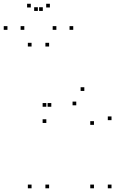

<svg xmlns="http://www.w3.org/2000/svg" viewBox="-66 -1006 706 1036"><path d="M199 -755V-775H179V-755ZM104.3 -755V-775H84.3V-755ZM104.3 10V-10H84.3V10ZM199 10V-10H179V10ZM535.7 -357.7V-377.7H515.7V-357.7ZM389 -515.3V-535.3H369V-515.3ZM210.8 -430V-450H190.8V-430ZM184 -430V-450H164V-430ZM184 -342.5V-362.5H164V-342.5ZM345.5 -437.8V-457.8H325.5V-437.8ZM441 -332.3V-352.3H421V-332.3ZM441 10V-10H421V10ZM535.7 10V-10H515.7V10ZM65.2 -845V-865H45.2V-845ZM165 -947V-967H145V-947ZM138.3 -947V-967H118.3V-947ZM238.2 -845V-865H218.2V-845ZM329.2 -845V-865H309.2V-845ZM203.2 -965.7V-985.7H183.2V-965.7ZM100.2 -965.7V-985.7H80.2V-965.7ZM-25.8 -845V-865H-45.8V-845Z"/></svg>

Font: Monaspace Neon Dots Var
Style: Regular
Weight: 400
Designer: Riley Cran and the Lettermatic Team
Version: Version 1.100 (Monaspace Neon Dots)